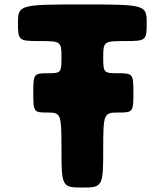

<svg xmlns="http://www.w3.org/2000/svg" viewBox="-20 -845 742 865"><path d="M159 -660C254 -660 257 -658 257 -587C257 -517 255 -515 194 -515C132 -515 130 -512 130 -426C130 -340 132 -338 194 -338C255 -338 257 -333 257 -169C257 -5 260 0 351 0C442 0 445 -5 445 -169C445 -333 447 -338 513 -338C579 -338 581 -340 581 -426C581 -512 579 -515 513 -515C447 -515 445 -517 445 -587C445 -658 448 -660 543 -660C638 -660 641 -662 641 -743C641 -823 633 -825 351 -825C69 -825 61 -823 61 -743C61 -662 64 -660 159 -660Z"/></svg>

Font: Hussar Print
Style: Bold
Weight: 700
Foundry: Cannot Into Space Fonts
Version: Version 2.00